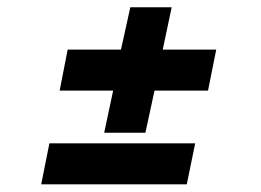

<svg xmlns="http://www.w3.org/2000/svg" viewBox="-20 -552 700 515"><path d="M538 -309H394.5L370 -196H259.5L283.5 -309H140L161.5 -419H304.5L329.5 -532.5H440.5L416.5 -419H560ZM90.5 -57.5 112.5 -167.5H503.5L481 -57.5Z"/></svg>

Font: Epilogue ExtraBold
Style: Italic
Weight: 800
Italic angle: -12°
Designer: Tyler Finck
Foundry: Etcetera Type Co
Version: Version 2.111; ttfautohint (v1.8.3)